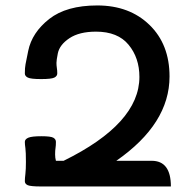

<svg xmlns="http://www.w3.org/2000/svg" viewBox="-20 -674 677 694"><path d="M210 -92.8Q483.9 -227.5 483.9 -396Q483.9 -464.8 444.8 -512.2Q405.8 -559.6 327.1 -559.6Q266.6 -559.6 231 -535.9Q195.3 -512.2 189 -481Q184.1 -456.5 184.1 -446.8Q184.1 -437.5 185.5 -428.5Q187 -419.4 187 -408.7Q187 -398.9 176.5 -393.6Q166 -388.2 128.9 -388.2Q91.3 -388.2 80.6 -393.6Q69.8 -398.9 69.8 -408.7Q69.8 -429.2 72.3 -441.9Q74.7 -454.6 82 -490.2Q95.7 -556.6 158 -605.5Q220.2 -654.3 331.5 -654.3Q447.8 -654.3 520.3 -584Q592.8 -513.7 592.8 -397.5Q592.8 -226.6 400.4 -92.8H528.3Q597.7 -92.8 597.7 0H128.9Q90.8 0 80.3 -4.6Q69.8 -9.3 69.8 -19Q69.8 -29.3 71.8 -45.4Q73.7 -61.5 73.7 -88.4Q73.7 -125 71.8 -138.4Q69.8 -151.9 69.8 -161.1Q69.8 -170.9 82.5 -176.3Q95.2 -181.6 129.4 -181.6Q163.1 -181.6 172.6 -176.3Q182.1 -170.9 182.1 -161.1Q182.1 -147.9 180.7 -139.2Q179.2 -130.4 179.2 -115.7Q179.2 -103.5 182.1 -92.8Z"/></svg>

Font: Bainsley
Style: Bold
Weight: 700
Designer: Paul James MIller
Foundry: High-Logic / Made with FontCreator
Version: Version 1.411;March 28, 2021;FontCreator 13.0.0.2683 64-bit